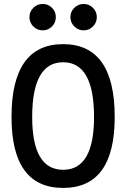

<svg xmlns="http://www.w3.org/2000/svg" viewBox="-20 -922 626 952"><path d="M293 9.8Q37.1 9.8 37.1 -341.8Q37.1 -703.1 293 -703.1Q548.8 -703.1 548.8 -341.8Q548.8 9.8 293 9.8ZM293 -80.1Q446.3 -80.1 446.3 -341.8Q446.3 -613.3 293 -613.3Q139.6 -613.3 139.6 -341.8Q139.6 -80.1 293 -80.1ZM394.5 -771.5Q367.7 -771.5 348.4 -790.8Q329.1 -810.1 329.1 -836.9Q329.1 -864.3 348.4 -883.3Q367.7 -902.3 394.5 -902.3Q421.9 -902.3 440.9 -883.3Q460 -864.3 460 -836.9Q460 -810.1 440.9 -790.8Q421.9 -771.5 394.5 -771.5ZM191.4 -771.5Q164.6 -771.5 145.3 -790.8Q126 -810.1 126 -836.9Q126 -864.3 145.3 -883.3Q164.6 -902.3 191.4 -902.3Q218.8 -902.3 237.8 -883.3Q256.8 -864.3 256.8 -836.9Q256.8 -810.1 237.8 -790.8Q218.8 -771.5 191.4 -771.5Z"/></svg>

Font: Cascadia Code PL
Style: Regular
Weight: 400
Monospace: yes
Designer: Aaron Bell
Foundry: Saja Typeworks
Version: Version 2102.003